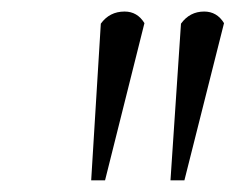

<svg xmlns="http://www.w3.org/2000/svg" viewBox="-20 -722 406 331"><path d="M137.2 -411.1 153.8 -681.2Q168.9 -702.1 194.8 -702.1Q216.8 -702.1 229 -682.1L161.1 -411.1ZM273.9 -411.1 292 -681.2Q307.1 -702.1 332 -702.1Q354 -702.1 366.2 -682.1L297.9 -411.1Z"/></svg>

Font: Dihjauti
Style: Italic
Weight: 400
Italic angle: -9°
Designer: T. Christopher White
Version: Version 3.0.0